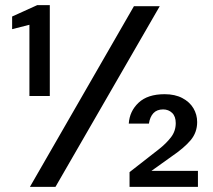

<svg xmlns="http://www.w3.org/2000/svg" viewBox="-20 -724 825 744"><path d="M94 -352V-628L27 -611V-660L124 -704H173V-352ZM96 0 499 -700H599L195 0ZM482 0V-57L596 -146Q624 -168 642.5 -192Q661 -216 661 -247Q661 -273 647 -286.5Q633 -300 612 -300Q588 -300 574.5 -285.5Q561 -271 557 -245H479Q482 -293 517 -326Q552 -359 618 -359Q658 -359 686.5 -344Q715 -329 729.5 -304.5Q744 -280 744 -251Q744 -211 719 -181Q694 -151 644 -117L567 -62H747V0Z"/></svg>

Font: DM Sans 11pt Medium
Style: Regular
Weight: 500
Version: Version 4.004;gftools[0.9.30]